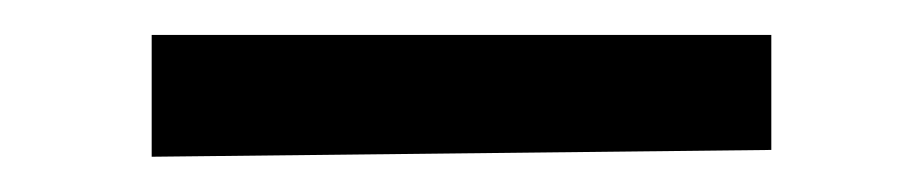

<svg xmlns="http://www.w3.org/2000/svg" viewBox="-20 -375 529 110"><path d="M66.9 -285.2 421.9 -289.1V-355H66.9Z"/></svg>

Font: Parastoo
Style: Regular
Weight: 400
Foundry: Saber Rastikerdar (saber.rastikerdar@gmail.com)
Version: Version 2.0.1